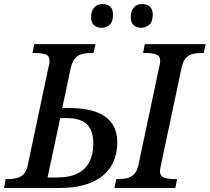

<svg xmlns="http://www.w3.org/2000/svg" viewBox="-41 -933 1041 953"><path d="M-21 0 -13 -44H0Q23 -44 42.5 -49Q62 -54 76.5 -69Q91 -84 97 -114L200 -601Q203 -608 204 -617.5Q205 -627 205 -631Q205 -656 185 -663Q165 -670 133 -670H120L129 -714H433L423 -670H408Q387 -670 367 -665Q347 -660 332.5 -644.5Q318 -629 310 -595L268 -397H297Q369 -397 416.5 -383.5Q464 -370 491 -346.5Q518 -323 529.5 -293Q541 -263 541 -228Q541 -157 509 -106Q477 -55 413 -27.5Q349 0 253 0ZM239 -52Q306 -52 346 -73Q386 -94 404 -132Q422 -170 422 -221Q422 -288 389 -317.5Q356 -347 289 -347H258L195 -52ZM527 0 536 -44H549Q572 -44 591 -49Q610 -54 625 -69Q640 -84 646 -114L750 -604Q752 -610 753 -618.5Q754 -627 754 -631Q754 -656 734 -663Q714 -670 682 -670H669L678 -714H980L970 -670H957Q935 -670 915.5 -665Q896 -660 882 -645.5Q868 -631 861 -600L757 -110Q756 -104 754.5 -96Q753 -88 753 -83Q753 -59 773.5 -51.5Q794 -44 825 -44H838L829 0ZM660 -795Q637 -795 622.5 -808Q608 -821 608 -847Q608 -878 623 -895.5Q638 -913 664 -913Q687 -913 702 -900.5Q717 -888 717 -861Q717 -824 699 -809.5Q681 -795 660 -795ZM464 -795Q441 -795 426 -808Q411 -821 411 -847Q411 -878 426.5 -895.5Q442 -913 468 -913Q491 -913 505.5 -900.5Q520 -888 520 -861Q520 -824 502.5 -809.5Q485 -795 464 -795Z"/></svg>

Font: ET Text
Style: Italic
Weight: 470
Italic angle: -12°
Designer: Monotype Design Team
Foundry: Monotype Imaging Inc.
Version: Version 2.009